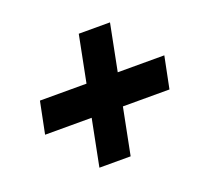

<svg xmlns="http://www.w3.org/2000/svg" viewBox="-87 -651 685 647"><g transform="rotate(-20 255.5 -327.0)"><path d="M501 -384 478 -270H311L278 -103H166L199 -270H32L55 -384H222L255 -551H367L334 -384Z"/></g></svg>

Font: TypoPRO Montserrat Alternates
Style: Bold Italic
Weight: 700
Italic angle: -11.3°
Designer: Julieta Ulanovsky
Foundry: Julieta Ulanovsky
Version: Version 6.001